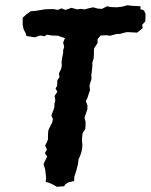

<svg xmlns="http://www.w3.org/2000/svg" viewBox="-20 -700 578 736"><path d="M198 16 182 7 166 0 155 -3 157 -17 154 -43 153 -51 147 -71 151 -80 161 -100 152 -113 160 -127 153 -142 159 -154 164 -166V-183L165 -199L169 -209L180 -230L183 -244L177 -256L183 -274L188 -287L189 -304L192 -316L189 -332L200 -348L193 -361L199 -371L200 -393L208 -404L206 -419L214 -435L217 -448L216 -461L219 -483L222 -496V-507L226 -521L222 -537L229 -554L210 -560L204 -563L179 -564L159 -567L151 -561L134 -564L113 -557L81 -562L79 -572L71 -586L67 -604V-632L80 -644L98 -657L113 -658L126 -660L151 -664L165 -665H186L202 -662L215 -668L231 -662L254 -670L276 -664L290 -666L305 -664L319 -668L337 -672L355 -667L371 -666L390 -676L405 -673L426 -672L446 -674L469 -680L483 -678L519 -676L518 -665L532 -660L538 -646L537 -618L525 -605L527 -592L506 -575L467 -577L458 -575L439 -570H428L402 -563L388 -565L366 -564L354 -550V-535L341 -515L340 -505V-491L339 -476L334 -460V-446L333 -435L330 -412L331 -399L327 -386L323 -372L325 -354L320 -340L315 -324L309 -312L315 -297V-281L309 -264L304 -248L308 -233V-220L307 -206L297 -190L295 -177L294 -160L296 -146L295 -131L292 -117L287 -102L281 -89L279 -71L276 -60L272 -44L265 -23L264 -6L242 -1L230 7L226 14Z"/></svg>

Font: Winky Rough Medium
Style: Italic
Weight: 500
Italic angle: -8.97852°
Designer: Simon Atzbach
Foundry: typofactur
Version: Version 1.206; ttfautohint (v1.8.4.7-5d5b)